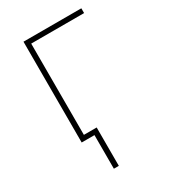

<svg xmlns="http://www.w3.org/2000/svg" viewBox="-176 -612 765 871"><g transform="rotate(-30 207.0 -176.0)"><path d="M394 -503H117V-25H184V176H158V0H91V-528H394Z"/></g></svg>

Font: Noto Sans UI Thin
Style: Regular
Weight: 250
Designer: Monotype Design Team
Foundry: Monotype Imaging Inc.
Version: Version 1.001